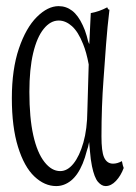

<svg xmlns="http://www.w3.org/2000/svg" viewBox="-20 -549 447 632"><path d="M387.2 3.9Q377.9 29.3 361.8 46.4Q345.7 63.5 327.6 63.5Q314.5 63.5 302.5 49.6Q290.5 35.6 282.7 -2Q278.3 -22.9 275.9 -53.2Q274.9 -62.5 273.4 -81.5Q270 -63 266.1 -53.7Q259.8 -28.8 252 -10.3Q236.3 27.3 213.9 45.4Q191.4 63.5 165 63.5Q126.5 63.5 93 31.7Q59.6 0 39.3 -65.4Q19 -130.9 19 -225.8Q19 -320.8 42.2 -389.2Q65.4 -457.5 101.3 -493.2Q137.2 -528.8 172.9 -528.8Q197.8 -528.8 217.5 -513.7Q237.3 -498.5 252.4 -465.8Q259.8 -450.7 265.6 -430.2Q269.5 -412.1 273.9 -403.8Q276.4 -449.7 278.8 -505.9Q306.2 -510.7 333 -524.9Q336.4 -516.1 340.3 -517.1Q333.5 -461.4 329.1 -402.8Q324.7 -340.3 320.8 -288.1Q314 -199.7 314 -100.1Q314 -50.8 322.3 -31.7Q331.5 -10.3 352.1 -10.3Q366.2 -10.3 381.3 -18.6Q384.3 -2.4 387.2 3.9ZM267.6 -185.1Q269.5 -255.9 272 -336.9Q264.6 -377 253.4 -404.3Q237.3 -444.8 216.6 -463.1Q195.8 -481.4 173.3 -481.4Q146 -481.4 124 -454.1Q101.6 -426.8 89.1 -374Q76.7 -321.3 76.7 -246.6Q76.7 -161.1 89.6 -103.5Q102.5 -45.9 126.5 -15.6Q149.9 14.2 178.2 14.2Q202.1 14.2 221.9 -10.5Q241.7 -35.2 254.4 -79.6Q267.1 -124 267.6 -185.1Z"/></svg>

Font: Scarab Serif
Style: Light
Weight: 300
Designer: John Roberts
Foundry: Scarab
Version: 1.0